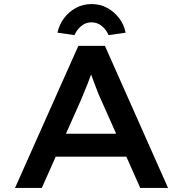

<svg xmlns="http://www.w3.org/2000/svg" viewBox="-20 -926 902 946"><path d="M54 0 366 -700H497L808 0H671L479 -432Q471 -448 462.5 -470Q454 -492 445 -515.5Q436 -539 428 -561.5Q420 -584 414 -602L444 -603Q437 -582 429 -559.5Q421 -537 412 -514Q403 -491 394 -470Q385 -449 377 -429L186 0ZM194 -154 240 -267H614L646 -154ZM347 -753 263 -765Q272 -805 295.5 -836.5Q319 -868 354 -887Q389 -906 431 -906Q474 -906 508.5 -887Q543 -868 567 -836.5Q591 -805 599 -765L515 -753Q504 -779 482 -797.5Q460 -816 431 -816Q402 -816 380 -797.5Q358 -779 347 -753Z"/></svg>

Font: Lexend Giga Medium
Style: Regular
Weight: 500
Designer: Bonnie Shaver-Troup, Thomas Jockin
Foundry: Lexend
Version: Version 1.007